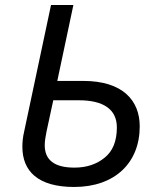

<svg xmlns="http://www.w3.org/2000/svg" viewBox="-20 -734 634 764"><path d="M275 10C437 10 536 -86 536 -231C536 -333 470 -412 311 -412H208L272 -714H183L76 -210C71 -189 69 -169 69 -150C69 -53 131 10 275 10ZM276 -67C197 -67 158 -97 158 -156C158 -172 161 -190 165 -210L192 -335H294C390 -335 445 -300 445 -227C445 -173 429 -133 397 -107C364 -80 324 -67 276 -67Z"/></svg>

Font: BC Sans
Style: Italic
Weight: 400
Italic angle: -12°
Designer: Monotype Design Team
Designer: Province of B.C.
Foundry: Monotype Imaging Inc.
Version: Version 2.000;GOOG;noto-source:20170915:90ef993387c0